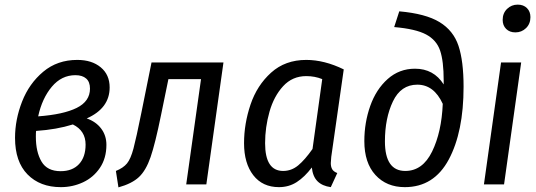

<svg xmlns="http://www.w3.org/2000/svg" viewBox="-20 -797 2319 830"><path d="M454 -419Q454 -329 355 -285Q395 -271 417.5 -241Q440 -211 440 -171Q440 -113 412 -71.5Q384 -30 339 -9Q294 12 243 12Q153 12 99 -43Q45 -98 45 -201Q45 -280 75.5 -358Q106 -436 167 -487Q228 -538 314 -538Q377 -538 415.5 -506Q454 -474 454 -419ZM145 -294Q254 -302 311.5 -330.5Q369 -359 369 -414Q369 -443 352.5 -457.5Q336 -472 306 -472Q246 -472 204 -422Q162 -372 145 -294ZM136 -231Q135 -224 135 -206Q135 -140 159.5 -98.5Q184 -57 242 -57Q293 -57 321.5 -87.5Q350 -118 350 -172Q350 -232 295 -259Q225 -237 136 -231Z M872 0H785L849 -455H708L676 -299Q651 -176 631 -118Q611 -60 580.5 -31.5Q550 -3 492 13L481 -58Q513 -71 529 -90.5Q545 -110 557 -155Q569 -200 591 -309L635 -527H946Z M1466 -497 1412 -119Q1410 -99 1410 -92Q1410 -76 1416 -65.5Q1422 -55 1438 -49L1410 12Q1373 7 1352.5 -13.5Q1332 -34 1328 -73Q1297 -32 1263 -10Q1229 12 1186 12Q1115 12 1075 -39.5Q1035 -91 1035 -178Q1035 -262 1063 -345Q1091 -428 1152 -483Q1213 -538 1304 -538Q1382 -538 1466 -497ZM1126 -178Q1126 -58 1204 -58Q1240 -58 1269 -82Q1298 -106 1331 -153L1373 -455Q1341 -468 1304 -468Q1244 -468 1204 -424.5Q1164 -381 1145 -314Q1126 -247 1126 -178Z M1555 -187Q1555 -267 1580.5 -339Q1606 -411 1656 -455.5Q1706 -500 1774 -500Q1855 -500 1898 -432V-449Q1898 -533 1882.5 -578.5Q1867 -624 1822 -648Q1777 -672 1684 -680L1706 -748Q1820 -738 1880 -701.5Q1940 -665 1962 -599Q1984 -533 1984 -422Q1984 -227 1920 -107.5Q1856 12 1730 12Q1651 12 1603 -40.5Q1555 -93 1555 -187ZM1894 -348Q1856 -431 1784 -431Q1713 -431 1678.5 -358.5Q1644 -286 1644 -186Q1644 -58 1732 -58Q1807 -58 1848 -142Q1889 -226 1894 -348Z M2159 0H2072L2146 -527H2233ZM2153 -711Q2153 -740 2172 -758.5Q2191 -777 2218 -777Q2243 -777 2258 -762Q2273 -747 2273 -723Q2273 -694 2254 -675.5Q2235 -657 2208 -657Q2183 -657 2168 -672Q2153 -687 2153 -711Z"/></svg>

Font: Fira Sans Condensed
Style: Italic
Weight: 400
Width: 3
Italic angle: -8°
Designer: bBox Type GmbH & Carrois Corporate GbR & Edenspiekermann AG
Foundry: bBox Type GmbH & Carrois Corporate GbR & Edenspiekermann AG
Version: Version 4.301